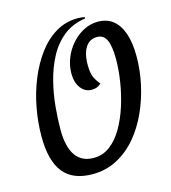

<svg xmlns="http://www.w3.org/2000/svg" viewBox="-108 -788 799 897"><g transform="rotate(-15 291.5 -339.0)"><path d="M230 22Q135 22 89.5 -35Q44 -92 44 -210Q44 -278 57 -347.5Q70 -417 96 -480.5Q122 -544 159 -593.5Q196 -643 244 -671.5Q292 -700 350 -700Q361 -700 369 -699Q377 -698 384 -696V-690Q321 -681 277.5 -646Q234 -611 206.5 -559Q179 -507 164 -447Q149 -387 143.5 -327.5Q138 -268 138 -218Q138 -134 167.5 -92Q197 -50 255 -50Q299 -50 334 -76.5Q369 -103 395 -148Q421 -193 438.5 -248Q456 -303 465 -360.5Q474 -418 474 -470Q474 -532 460 -562Q446 -592 414 -592Q390 -592 373.5 -578.5Q357 -565 348 -539.5Q339 -514 339 -477Q339 -436 349 -415.5Q359 -395 374 -378Q363 -368 352.5 -364Q342 -360 328 -360Q296 -360 275.5 -387Q255 -414 255 -458Q255 -497 270 -533.5Q285 -570 310.5 -598.5Q336 -627 368.5 -643.5Q401 -660 436 -660Q480 -660 509.5 -636.5Q539 -613 554.5 -568Q570 -523 570 -456Q570 -391 555.5 -323.5Q541 -256 513 -194Q485 -132 444 -83.5Q403 -35 349 -6.5Q295 22 230 22Z"/></g></svg>

Font: Sansita Swashed Light Light
Style: Regular
Weight: 300
Version: Version 1.003